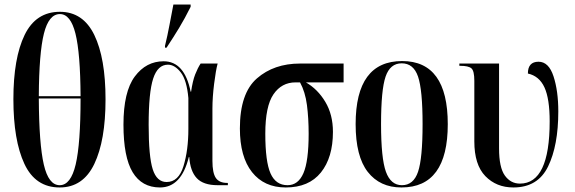

<svg xmlns="http://www.w3.org/2000/svg" viewBox="-20 -816 2533 846"><path d="M243 10Q346 10 395.5 -93.5Q445 -197 445 -378Q445 -560 395.5 -662Q346 -764 244 -764Q138 -764 88.5 -662Q39 -560 39 -379Q39 -198 87.5 -94Q136 10 243 10ZM151 -392Q152 -582 173.5 -668Q195 -754 244 -754Q291 -754 312.5 -668Q334 -582 335 -392ZM243 0Q194 0 173 -91Q152 -182 151 -382H335Q335 -183 313.5 -91.5Q292 0 243 0Z M685 10Q779 10 812 -124H814Q818 -62 847 -31Q876 0 939 0H984V-10H981Q946 -10 931 -32Q916 -54 916 -107V-338Q916 -387 923.5 -447Q931 -507 939 -536H864Q851 -516 840 -488Q829 -460 822 -412H820Q793 -546 701 -546Q624 -546 574 -479Q524 -412 524 -267Q524 -124 564.5 -57Q605 10 685 10ZM714 -14Q671 -14 653 -70Q635 -126 635 -266Q635 -409 655 -470Q675 -531 720 -531Q750 -531 776.5 -497Q803 -463 810 -384V-248Q810 -154 788.5 -84Q767 -14 714 -14ZM707 -606H714Q745 -653 769.5 -693.5Q794 -734 820 -786V-796H744Q735 -750 726.5 -704.5Q718 -659 707 -614Z M1239 10Q1341 10 1394 -56Q1447 -122 1447 -235Q1447 -311 1413.5 -367Q1380 -423 1328 -453H1494V-536H1302Q1187 -536 1112 -470.5Q1037 -405 1037 -250Q1037 -125 1090.5 -57.5Q1144 10 1239 10ZM1247 0Q1195 0 1172 -52Q1149 -104 1149 -227Q1149 -348 1185 -400.5Q1221 -453 1282 -453H1302Q1325 -411 1332.5 -353Q1340 -295 1340 -227Q1340 -106 1317 -53Q1294 0 1247 0Z M1749 10Q1953 10 1953 -269Q1953 -547 1752 -547Q1547 -547 1547 -269Q1547 -127 1600.5 -58.5Q1654 10 1749 10ZM1751 0Q1702 0 1680.5 -59Q1659 -118 1659 -269Q1659 -420 1679 -478.5Q1699 -537 1750 -537Q1802 -537 1822 -478.5Q1842 -420 1842 -269Q1842 -118 1822 -59Q1802 0 1751 0Z M2242 10Q2350 10 2395 -82.5Q2440 -175 2440 -325Q2440 -415 2419 -479.5Q2398 -544 2353 -544Q2306 -544 2306 -492Q2356 -481 2379 -431Q2402 -381 2402 -281Q2402 -7 2271 -7Q2230 -7 2204.5 -42.5Q2179 -78 2179 -162V-536H2004V-526H2008Q2044 -526 2057 -515Q2070 -504 2070 -460V-193Q2070 -90 2118.5 -40Q2167 10 2242 10Z"/></svg>

Font: Noto Serif Display Condensed Semi
Style: Regular
Weight: 600
Width: 3
Designer: Monotype Design Team
Foundry: Monotype Imaging Inc.
Version: Version 1.900